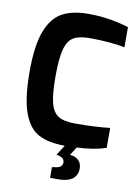

<svg xmlns="http://www.w3.org/2000/svg" viewBox="-101 -814 788 1079"><g transform="rotate(10 293.0 -274.5)"><path d="M193 -371Q193 -269 206 -218Q219 -167 251 -147Q283 -127 346 -127Q468 -127 546 -137V-23Q478 0 380 4L350 51Q381 54 399 71Q417 88 417 118Q417 156 390 177Q363 198 310 198H262V137L280 134Q321 130 321 100Q321 70 275 64L312 6Q219 6 162 -24Q105 -54 75 -136Q45 -218 45 -372Q45 -520 76.5 -602Q108 -684 166 -715.5Q224 -747 315 -747Q383 -747 443 -736.5Q503 -726 546 -712V-597Q516 -604 461 -609Q406 -614 346 -614Q286 -614 254 -595.5Q222 -577 207.5 -525.5Q193 -474 193 -371Z"/></g></svg>

Font: Exo
Style: Bold
Weight: 700
Designer: Natanael Gama
Foundry: Natanael Gama
Version: Version 1.500; ttfautohint (v1.6)